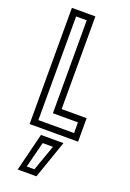

<svg xmlns="http://www.w3.org/2000/svg" viewBox="-179 -761 736 1087"><g transform="rotate(20 188.5 -217.5)"><path d="M55 0V-700H196.5V-141.5H347V0ZM94 -38H309V-102.5H158V-662.5H94ZM79.5 265 136.5 36H272L192.5 265ZM122 231.5H168L223.5 76H161.5Z"/></g></svg>

Font: Tourney Condensed
Style: Regular
Weight: 400
Width: 3
Designer: Tyler Finck
Foundry: Etcetera Type Co
Version: Version 1.010; ttfautohint (v1.8.3)